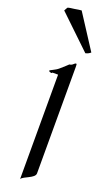

<svg xmlns="http://www.w3.org/2000/svg" viewBox="-199 -958 569 1006"><g transform="rotate(20 85.5 -455.0)"><path d="M189.9 -735.4 66.9 -925.3C59.6 -924.3 43.9 -923.3 28.8 -919.9L6.8 -917C1 -916 -4.4 -915 -8.3 -913.1L-19 -894L161.6 -721.2C173.8 -724.1 181.6 -728 189.9 -735.4ZM139.2 -636.2C139.2 -648.9 139.2 -653.8 134.8 -653.8C129.9 -653.8 124 -647 119.1 -643.1C112.8 -638.2 103 -637.2 103 -637.2C103 -637.2 82 -617.2 62 -600.1C43.9 -584 15.1 -575.2 15.1 -570.8C15.1 -565.9 25.9 -563 28.8 -563C33.2 -563 34.2 -566.9 34.2 -566.9H65.9V15.1C77.1 -3.9 139.2 -15.1 139.2 -43Z"/></g></svg>

Font: Pierce
Style: Roman
Weight: 500
Version: Version 0.2.0